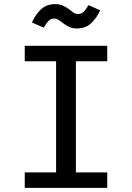

<svg xmlns="http://www.w3.org/2000/svg" viewBox="-20 -911 640 931"><path d="M500 -614H348V-75H500V0H100V-75H252V-614H100V-689H500ZM353 -773Q331 -773 315.5 -780.5Q300 -788 288 -797Q276 -806 265.5 -813.5Q255 -821 243 -821Q226 -821 215 -809.5Q204 -798 192 -777L135 -802Q150 -837 177 -864Q204 -891 248 -891Q270 -891 286 -883.5Q302 -876 314 -867L336 -850Q346 -843 358 -843Q375 -843 386 -854Q397 -865 409 -886L466 -861Q450 -826 423 -799.5Q396 -773 353 -773Z"/></svg>

Font: Wlorlttqgufhjawjgtejqphaquk
Style: Regular
Weight: 400
Monospace: yes
Designer: Carrois Corporate & Edenspiekermann
Foundry: Carrois Corporate GbR & Edenspiekermann AG
Version: Version 2.001